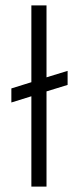

<svg xmlns="http://www.w3.org/2000/svg" viewBox="-20 -690 292 710"><path d="M96 0V-334L22 -311V-363L96 -386V-670H152V-404L230 -428V-376L152 -352V0Z"/></svg>

Font: Bricolage Grotesque 48pt ExtraLight
Style: Regular
Weight: 200
Designer: Mathieu Triay
Foundry: Atelier Triay
Version: Version 1.000; ttfautohint (v1.8.4.7-5d5b);gftools[0.9.32]